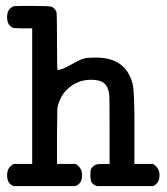

<svg xmlns="http://www.w3.org/2000/svg" viewBox="-20 -631 565 650"><path d="M4 -38Q4 -65 27 -76H89V-535H58L27 -536Q4 -543 4 -573Q4 -602 27 -610Q28 -611 90 -611Q149 -611 155 -608Q166 -603 171 -591Q173 -586 173 -489Q173 -394 175 -394Q189 -394 222 -413Q255 -432 269 -434Q278 -436 306 -436Q406 -436 429 -347Q434 -328 435 -246Q435 -217 435 -198V-76H498Q520 -63 520 -38Q520 -10 498 -1H308Q295 -6 290.5 -13Q286 -20 286 -38Q286 -54 288 -59Q294 -68 303 -73Q309 -76 329 -76H351V-188Q351 -304 350 -309Q347 -337 333 -349Q319 -361 288 -361Q233 -361 196 -316Q183 -298 176 -274L174 -264L173 -170V-76H236Q258 -63 258 -38Q258 -10 236 -1H27Q4 -8 4 -38Z"/></svg>

Font: MathJax_Typewriter
Style: Regular
Weight: 400
Version: Version 1.1